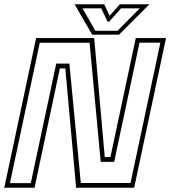

<svg xmlns="http://www.w3.org/2000/svg" viewBox="-32 -878 796 898"><path d="M14.5 -21.5H112L231 -580.5H292.5L346 -22H578.5L718 -678.5H620.5L502 -121H439L387 -678H154ZM-12 0 137 -700H408.5L458 -143.5H484.5L603 -700H744.5L595.5 0H324L273.5 -558H248L129.5 0ZM399 -716 317 -858H455.5L480.5 -804L528.5 -858H667L525 -716ZM414 -734H517.5L621.5 -839H534L479 -777H471L441.5 -839H354Z"/></svg>

Font: Tourney ExtraLight
Style: Italic
Weight: 250
Italic angle: -12°
Version: Version 1.015